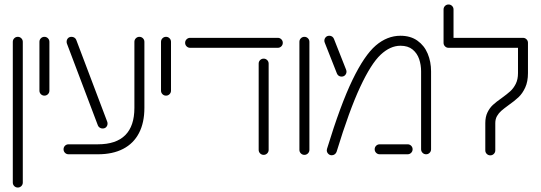

<svg xmlns="http://www.w3.org/2000/svg" viewBox="-20 -687 2408 855"><path d="M37 125.9V-500.7Q37 -510 43.5 -516.5Q50 -523 59.3 -523Q68.5 -523 75 -516.5Q81.5 -510 81.5 -500.7V125.9Q81.5 135.2 75 141.7Q68.5 148.1 59.3 148.1Q50 148.1 43.5 141.7Q37 135.2 37 125.9Z M155.6 -283.3V-500.7Q155.6 -510 162 -516.5Q168.5 -523 177.8 -523Q187 -523 193.5 -516.5Q200 -510 200 -500.7V-283.3Q200 -274.1 193.5 -267.6Q187 -261.1 177.8 -261.1Q168.5 -261.1 162 -267.6Q155.6 -274.1 155.6 -283.3Z M263 -22.2Q263 -31.5 269.4 -38Q275.9 -44.4 285.2 -44.4H416.3Q497 -44.4 537.8 -85.2Q578.5 -125.9 578.5 -206.7V-500.7Q578.5 -510 585 -516.5Q591.5 -523 600.7 -523Q610 -523 616.5 -516.5Q623 -510 623 -500.7V-206.7Q623 -140.7 598.9 -94.4Q574.8 -48.1 528.5 -24.1Q482.2 0 416.3 0H285.2Q275.9 0 269.4 -6.5Q263 -13 263 -22.2ZM415.9 -128.5 278.1 -492.6Q276.7 -495.9 276.7 -501.1Q276.7 -510 282.4 -516.5Q288.1 -523 298.9 -523Q305.9 -523 311.7 -519.1Q317.4 -515.2 319.6 -509.3L457.4 -145.2Q458.9 -141.9 458.9 -136.7Q458.9 -127.8 453.1 -121.3Q447.4 -114.8 436.7 -114.8Q429.6 -114.8 423.9 -118.7Q418.1 -122.6 415.9 -128.5Z M697 -283.3V-500.7Q697 -510 703.5 -516.5Q710 -523 719.3 -523Q728.5 -523 735 -516.5Q741.5 -510 741.5 -500.7V-283.3Q741.5 -274.1 735 -267.6Q728.5 -261.1 719.3 -261.1Q710 -261.1 703.5 -267.6Q697 -274.1 697 -283.3Z M804.4 -496.3Q804.4 -505.6 810.9 -512Q817.4 -518.5 826.7 -518.5H1217Q1226.3 -518.5 1232.8 -512Q1239.3 -505.6 1239.3 -496.3Q1239.3 -487 1232.8 -480.6Q1226.3 -474.1 1217 -474.1H826.7Q817.4 -474.1 810.9 -480.6Q804.4 -487 804.4 -496.3ZM1131.9 -19.6V-403.7Q1131.9 -413 1138.3 -419.4Q1144.8 -425.9 1154.1 -425.9Q1163.3 -425.9 1169.8 -419.4Q1176.3 -413 1176.3 -403.7V-19.6Q1176.3 -10.4 1169.8 -3.9Q1163.3 2.6 1154.1 2.6Q1144.8 2.6 1138.3 -3.9Q1131.9 -10.4 1131.9 -19.6Z M1313.3 -19.6V-500.7Q1313.3 -510 1319.8 -516.5Q1326.3 -523 1335.6 -523Q1344.8 -523 1351.3 -516.5Q1357.8 -510 1357.8 -500.7V-19.6Q1357.8 -10.4 1351.3 -3.9Q1344.8 2.6 1335.6 2.6Q1326.3 2.6 1319.8 -3.9Q1313.3 -10.4 1313.3 -19.6Z M1435.2 -17.8Q1435.2 -21.1 1436.3 -24.4Q1496.3 -220.7 1549.4 -330.7Q1602.6 -440.7 1653.3 -484.3Q1704.1 -527.8 1763.3 -527.8Q1808.1 -527.8 1838.9 -505.9Q1869.6 -484.1 1884.6 -448Q1899.6 -411.9 1899.6 -369.3V-22.2Q1899.6 -13 1893.1 -6.5Q1886.7 0 1877.4 0Q1868.1 0 1861.7 -6.5Q1855.2 -13 1855.2 -22.2V-369.3Q1855.2 -398.1 1846.5 -423.9Q1837.8 -449.6 1817.4 -466.5Q1797 -483.3 1763.3 -483.3Q1717.8 -483.3 1675.2 -443.5Q1632.6 -403.7 1584.1 -300Q1535.6 -196.3 1478.9 -11.1Q1476.7 -4.4 1470.7 0Q1464.8 4.4 1457.4 4.4Q1448.1 4.4 1441.7 -2.2Q1435.2 -8.9 1435.2 -17.8ZM1648.5 -22.2Q1648.5 -31.5 1655 -38Q1661.5 -44.4 1670.7 -44.4H1795.2Q1804.4 -44.4 1810.9 -38Q1817.4 -31.5 1817.4 -22.2Q1817.4 -13 1810.9 -6.5Q1804.4 0 1795.2 0H1670.7Q1661.5 0 1655 -6.5Q1648.5 -13 1648.5 -22.2ZM1480.4 -359.6 1426.3 -496.7Q1424.4 -501.5 1424.4 -505.6Q1424.4 -514.4 1430.4 -521.1Q1436.3 -527.8 1446.7 -527.8Q1453.7 -527.8 1459.1 -524.1Q1464.4 -520.4 1467 -514.1L1521.1 -377Q1523 -372.2 1523 -368.1Q1523 -359.3 1517 -352.6Q1511.1 -345.9 1500.7 -345.9Q1493.7 -345.9 1488.3 -349.6Q1483 -353.3 1480.4 -359.6Z M2141.1 -17.4V-138.9Q2141.1 -166.7 2150.9 -186.7Q2160.7 -206.7 2175.2 -220Q2189.6 -233.3 2214.1 -250.4Q2238.1 -267.8 2252.6 -280.9Q2267 -294.1 2276.9 -313.9Q2286.7 -333.7 2286.7 -361.5V-496.3H2331.1V-361.5Q2331.1 -323.7 2318.9 -297.2Q2306.7 -270.7 2289.3 -254.3Q2271.9 -237.8 2244.4 -218.5Q2224.1 -203.7 2212.6 -193.7Q2201.1 -183.7 2193.3 -170.2Q2185.6 -156.7 2185.6 -138.9V-17.4Q2185.6 -8.1 2179.1 -1.7Q2172.6 4.8 2163.3 4.8Q2154.1 4.8 2147.6 -1.7Q2141.1 -8.1 2141.1 -17.4ZM1977.4 -667Q1986.7 -667 1993.1 -660.6Q1999.6 -654.1 1999.6 -644.8V-496.3H1955.2V-644.8Q1955.2 -654.1 1961.7 -660.6Q1968.1 -667 1977.4 -667ZM1955.2 -496.3Q1955.2 -505.6 1961.7 -512Q1968.1 -518.5 1977.4 -518.5H2308.9Q2318.1 -518.5 2324.6 -512Q2331.1 -505.6 2331.1 -496.3Q2331.1 -487 2324.6 -480.6Q2318.1 -474.1 2308.9 -474.1H1977.4Q1968.1 -474.1 1961.7 -480.6Q1955.2 -487 1955.2 -496.3Z"/></svg>

Font: 26F Galaxy Hebrew
Style: Regular
Weight: 400
Designer: C₂₉H₂₅N₃O₅
Version: Version 1.000